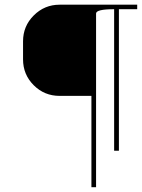

<svg xmlns="http://www.w3.org/2000/svg" viewBox="-20 -635 598 809"><path d="M77.1 -384.8V-460.9Q77.1 -524.9 122.1 -569.8Q167.5 -615.2 231 -615.2H558.1V-596.2H481V0H460.9V-596.2Q384.8 -596.2 384.8 -578.1V153.8H365.2V-231H231Q167 -231 122.1 -275.9Q77.1 -320.8 77.1 -384.8Z"/></svg>

Font: Hjet
Style: Regular
Weight: 400
Designer: T. Christopher White
Version: Version 1.2